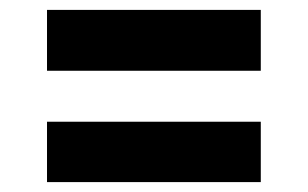

<svg xmlns="http://www.w3.org/2000/svg" viewBox="-20 -484 622 388"><path d="M75 -341V-464H507V-341ZM75 -116V-238H507V-116Z"/></svg>

Font: DM Sans 11pt ExtraBold
Style: Regular
Weight: 800
Version: Version 4.004;gftools[0.9.30]